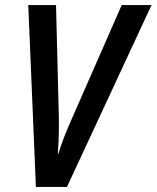

<svg xmlns="http://www.w3.org/2000/svg" viewBox="-20 -734 615 754"><path d="M121 0H243L575 -714H458L264 -272C240 -219 222 -172 209 -130H207C211 -181 212 -232 211 -279L200 -714H91Z"/></svg>

Font: Noto Sans Display SemiCondensed Medium
Style: Italic
Weight: 500
Width: 4
Italic angle: -12°
Designer: Monotype Design Team
Foundry: Monotype Imaging Inc.
Version: Version 1.900